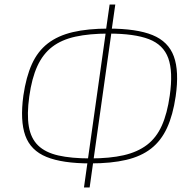

<svg xmlns="http://www.w3.org/2000/svg" viewBox="-20 -778 859 846"><path d="M458 -652Q582 -652 652 -623.5Q722 -595 746 -529.5Q770 -464 754 -353Q742 -271 716 -214.5Q690 -158 646 -123.5Q602 -89 536 -73.5Q470 -58 378 -58Q255 -58 185 -86.5Q115 -115 91.5 -180.5Q68 -246 83 -357Q95 -439 120.5 -495.5Q146 -552 190.5 -586.5Q235 -621 301 -636.5Q367 -652 458 -652ZM459 -630Q374 -630 312.5 -616.5Q251 -603 210 -571.5Q169 -540 144.5 -486.5Q120 -433 109 -353Q98 -274 107 -221Q116 -168 148 -137Q180 -106 237 -93Q294 -80 378 -80Q464 -80 525 -94Q586 -108 627.5 -139.5Q669 -171 693 -224.5Q717 -278 728 -357Q743 -462 721.5 -521.5Q700 -581 636 -605.5Q572 -630 459 -630ZM488 -758 472 -646 471 -635 392 -74 391 -66 375 48H350L366 -66L367 -74L446 -635L447 -646L463 -758Z"/></svg>

Font: Exo 2 Thin
Style: Italic
Weight: 250
Italic angle: -8°
Designer: Natanael Gama
Foundry: Natanael Gama
Version: Version 2.010